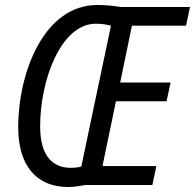

<svg xmlns="http://www.w3.org/2000/svg" viewBox="-20 -742 782 770"><path d="M254 8C280 8 304 3 322 0H591L607 -76H391L445 -336H648L664 -411H462L509 -639H726L742 -714H463C440 -718 408 -722 370 -722C157 -722 53 -452 53 -231C53 -84 121 8 254 8ZM264 -69C183 -69 141 -127 141 -235C141 -421 224 -647 365 -647C390 -647 409 -643 425 -639L306 -74C295 -71 281 -69 264 -69Z"/></svg>

Font: Noto Sans Display SemiCondensed
Style: Italic
Weight: 400
Width: 4
Italic angle: -12°
Designer: Monotype Design Team
Foundry: Monotype Imaging Inc.
Version: Version 1.900